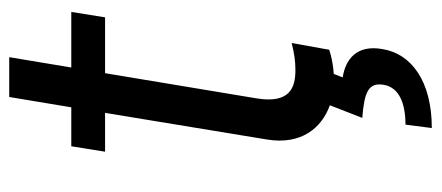

<svg xmlns="http://www.w3.org/2000/svg" viewBox="-282 -434 929 404"><g transform="rotate(-90 182.0 -231.5)"><path d="M359.4 -545.5H242.5L264.2 -676.1H180.4L158.7 -545.5H76.7L65.3 -474.4H147L90.9 -133.5C79.2 -62.1 114.7 -18.8 163 -1.4L136.4 66.8C190.3 71 211.6 79.5 206 112.2C200.3 144.9 166.2 157.7 122.2 157.7L115.1 213.1C213.1 213.1 271.3 170.5 281.2 109.4C291.2 54 258.5 31.2 221.6 25.6L229 6.7C252.5 5.3 269.2 0.7 279.8 -2.8L294 -81.7C271.7 -76.3 255.7 -73.9 237.2 -73.9C200.3 -73.9 165.8 -85.2 177.6 -156.2L230.5 -474.4H348Z"/></g></svg>

Font: Margiela Sans
Style: Italic
Weight: 400
Italic angle: -9.39999°
Designer: Stefan Endress, Andreas Faust
Version: Version 1.100;FEAKit 1.0